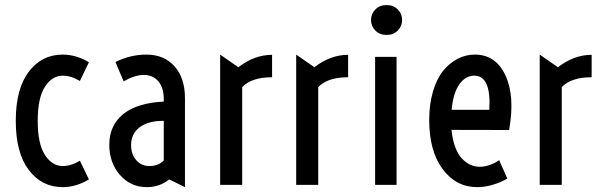

<svg xmlns="http://www.w3.org/2000/svg" viewBox="-20 -749 2444 778"><path d="M233.9 9.3Q149.4 9.3 96.7 -60.1Q43.9 -129.4 43.9 -259.3Q43.9 -389.2 96.7 -458.5Q149.4 -527.8 233.9 -527.8Q288.6 -527.8 340.3 -496.6L303.7 -420.9Q268.1 -442.4 233.9 -442.4Q191.4 -442.4 162.1 -397.5Q132.8 -352.5 132.8 -259.3Q132.8 -166 162.1 -121.1Q191.4 -76.2 233.9 -76.2Q268.1 -76.2 303.7 -97.7L340.3 -22Q288.6 9.3 233.9 9.3Z M422.9 -162.1Q422.9 -241.2 479.2 -286.6Q535.6 -332 643.6 -337.4V-347.7Q643.6 -393.1 621.8 -419.2Q600.1 -445.3 562.5 -445.3Q526.4 -445.3 481 -419.4L447.8 -497.6Q507.8 -527.8 573.2 -527.8Q644.5 -527.8 687 -480.5Q729.5 -433.1 729.5 -351.1V9.3L665.5 -22Q626.5 9.3 575.2 9.3Q509.3 9.3 466.1 -40Q422.9 -89.4 422.9 -162.1ZM511.2 -160.6Q511.2 -124 532 -100.1Q552.7 -76.2 585.4 -76.2Q621.1 -76.2 643.6 -98.6V-259.3Q581.5 -259.8 546.4 -233.6Q511.2 -207.5 511.2 -160.6Z M872.1 0V-527.8L945.8 -476.6Q1011.2 -526.9 1082.5 -526.9V-436Q999.5 -436 961.4 -396V0Z M1180.2 0V-527.8L1253.9 -476.6Q1319.3 -526.9 1390.6 -526.9V-436Q1307.6 -436 1269.5 -396V0Z M1591.8 -625.2Q1574.2 -607.4 1546.4 -607.4Q1518.6 -607.4 1501 -625.2Q1483.4 -643.1 1483.4 -668Q1483.4 -692.9 1501 -710.7Q1518.6 -728.5 1546.4 -728.5Q1574.2 -728.5 1591.8 -710.7Q1609.4 -692.9 1609.4 -668Q1609.4 -643.1 1591.8 -625.2ZM1500 0V-518.6H1586.9V0Z M1913.6 9.3Q1828.1 9.3 1773.7 -63.7Q1719.2 -136.7 1719.2 -262.7Q1719.2 -326.7 1734.4 -378.2Q1749.5 -429.7 1775.4 -461.7Q1801.3 -493.7 1834.2 -510.7Q1867.2 -527.8 1903.8 -527.8Q1988.8 -527.8 2028.1 -443.6Q2067.4 -359.4 2043 -222.2L1809.6 -222.7Q1813.5 -182.1 1825 -152.1Q1836.4 -122.1 1852.8 -105.5Q1869.1 -88.9 1886.7 -81.1Q1904.3 -73.2 1923.8 -73.2Q1944.8 -73.2 1967 -81.5Q1989.3 -89.8 2002.4 -100.1L2035.6 -25.9Q2012.7 -11.2 1979.2 -1Q1945.8 9.3 1913.6 9.3ZM1810.1 -304.2H1962.9Q1970.7 -442.4 1901.9 -442.4Q1865.7 -442.4 1840.8 -406.5Q1815.9 -370.6 1810.1 -304.2Z M2167 0V-527.8L2240.7 -476.6Q2306.2 -526.9 2377.4 -526.9V-436Q2294.4 -436 2256.3 -396V0Z"/></svg>

Font: Voltaire
Style: Regular
Weight: 400
Designer: Yvonne Schttler
Foundry: Yvonne Schttler
Version: Version 1.003